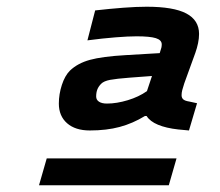

<svg xmlns="http://www.w3.org/2000/svg" viewBox="-20 -712 654 571"><path d="M561 -555 528 -464Q524 -452 522 -444Q520 -436 520 -429Q520 -421 525 -416.5Q530 -412 543 -410L566 -405L542 -324L510 -327Q474 -331 450 -341Q426 -351 416 -367H411Q375 -345 336 -334.5Q297 -324 247 -324Q204 -324 179.5 -345.5Q155 -367 155 -404Q155 -432 164 -459.5Q173 -487 188 -502Q211 -524 247.5 -534Q284 -544 353 -548L455 -554Q459 -566 460 -570.5Q461 -575 461 -580Q461 -593 443.5 -598.5Q426 -604 386 -604Q362 -604 324 -601Q286 -598 240 -592L263 -681Q307 -686 346.5 -689Q386 -692 416 -692Q496 -692 534 -672Q572 -652 572 -611Q572 -598 569 -583.5Q566 -569 561 -555ZM266 -425Q266 -415 274.5 -409.5Q283 -404 298 -404Q327 -404 360 -414Q393 -424 417 -441L432 -486L365 -481Q326 -478 307.5 -474.5Q289 -471 281 -463Q273 -455 269.5 -446Q266 -437 266 -425ZM96 -161 119 -241H505L482 -161Z"/></svg>

Font: Intel One Mono
Style: Bold Italic
Weight: 700
Italic angle: -16°
Monospace: yes
Designer: Fred Shallcrass
Foundry: Frere-Jones Type LLC
Version: Version 1.400;hotconv 1.1.0;makeotfexe 2.6.0;FJTRelease1.4